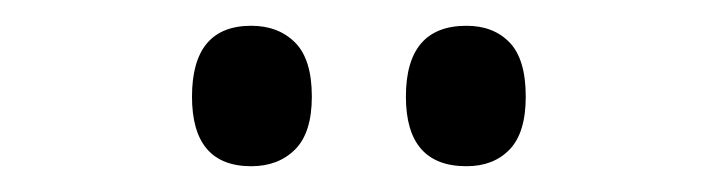

<svg xmlns="http://www.w3.org/2000/svg" viewBox="-20 -765 557 149"><path d="M129 -690Q129 -745 175 -745Q196 -745 209 -732Q222 -719 222 -690Q222 -662 209 -649Q196 -636 175 -636Q129 -636 129 -690ZM295 -690Q295 -745 342 -745Q363 -745 375.5 -732Q388 -719 388 -690Q388 -662 375.5 -649Q363 -636 342 -636Q295 -636 295 -690Z"/></svg>

Font: Noto Serif Narrow
Style: Regular
Weight: 400
Width: 4
Designer: Monotype Design Team
Foundry: Monotype Imaging Inc.
Version: Version 1.001